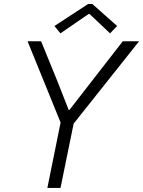

<svg xmlns="http://www.w3.org/2000/svg" viewBox="-20 -922 703 942"><path d="M277.3 -320.8 115.2 -719.7H181.6L260.7 -525.9L316.9 -382.8H320.8L582.5 -719.7H662.6L341.3 -315.4L276.9 0H212.4ZM247.1 -794.4 412.1 -902.3H433.1L554.7 -794.4L520 -758.3L419.9 -853H414.1L276.4 -758.3Z"/></svg>

Font: Reddit Sans Fudge Light Italic
Style: Regular
Weight: 300
Italic angle: -11.25°
Designer: Stephen Hutchings
Version: Version 1.013